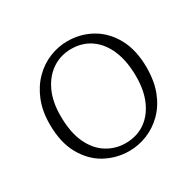

<svg xmlns="http://www.w3.org/2000/svg" viewBox="-118 -634 797 779"><g transform="rotate(-30 281.0 -244.0)"><path d="M280 12Q220 12 168.5 -16Q117 -44 85 -101Q53 -158 53 -243Q53 -305 72.5 -353Q92 -401 125 -434Q158 -467 199 -483.5Q240 -500 283 -500Q345 -500 396.5 -470.5Q448 -441 478.5 -384.5Q509 -328 509 -247Q509 -183 490 -134.5Q471 -86 438 -53.5Q405 -21 364 -4.5Q323 12 280 12ZM282 -23Q334 -23 372.5 -49Q411 -75 432.5 -123Q454 -171 454 -236Q454 -308 432.5 -359Q411 -410 372 -437.5Q333 -465 281 -465Q231 -465 192 -439Q153 -413 130.5 -365.5Q108 -318 108 -251Q108 -174 131.5 -123.5Q155 -73 195 -48Q235 -23 282 -23Z"/></g></svg>

Font: Source Serif 4 Light
Style: Regular
Weight: 300
Designer: Frank Grießhammer
Foundry: Adobe Systems Incorporated
Version: Version 4.004;hotconv 1.0.116;makeotfexe 2.5.65601